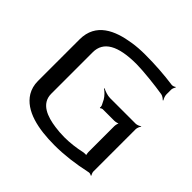

<svg xmlns="http://www.w3.org/2000/svg" viewBox="-167 -825 1001 1001"><g transform="rotate(45 333.0 -324.5)"><path d="M587 -590V-626C587 -633 592 -645 596 -649L593 -652C590 -648 578 -644 571 -645C506 -654 437 -659 363 -659C330 -659 298 -657 268 -652C164 -636 64 -594 64 -473V-166C64 -137 71 -112 84 -90C131 -13 241 10 363 10C432 10 507 1 589 -17C595 -18 604 -15 607 -12L610 -15C607 -18 602 -30 602 -36V-349C602 -358 608 -373 613 -378L611 -380C606 -375 591 -369 582 -369H393C374 -369 349 -378 337 -385L335 -382C347 -375 366 -356 375 -340L389 -312C391 -308 392 -299 390 -297L393 -295C395 -297 403 -301 407 -301H492C501 -301 518 -305 523 -310L521 -312C516 -307 512 -290 512 -281V-90C512 -83 514 -69 518 -66L521 -69C517 -72 503 -72 497 -71C452 -61 409 -56 369 -56C344 -56 320 -58 299 -61C233 -70 160 -94 160 -168V-474C160 -553 228 -592 365 -592C411 -592 514 -581 567 -572C578 -570 590 -561 595 -555L598 -557C593 -564 587 -579 587 -590Z"/></g></svg>

Font: Gamestation Storm
Style: Regular
Weight: 400
Designer: Jonas Hecksher
Foundry: Jonas Hecksher, Playtypeª, e-types AS
Version: Version 1.003